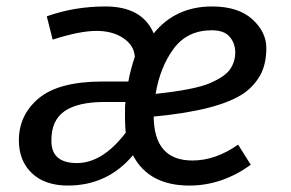

<svg xmlns="http://www.w3.org/2000/svg" viewBox="-20 -559 896 591"><path d="M301.8 -245.1Q219.7 -245.1 178.7 -216.8Q137.7 -188.5 138.2 -126Q137.7 -57.1 216.8 -57.1Q295.9 -57.1 367.2 -150.9Q365.2 -162.1 364.7 -198.2Q364.3 -234.4 366.2 -245.1ZM631.8 -465.8Q556.6 -465.8 514.6 -409.2Q472.7 -352.5 459 -270Q580.6 -283.2 626.5 -303.2Q672.9 -323.2 688.5 -346.2Q704.1 -369.1 704.1 -397.5Q704.1 -425.8 687 -445.8Q669.9 -465.8 631.8 -465.8ZM304.2 -539.1Q418 -539.1 453.1 -456.1Q520 -539.1 632.8 -539.1Q712.9 -539.1 756.3 -500Q799.8 -460.9 799.8 -411.1Q799.8 -361.3 780.8 -327.1Q761.7 -293.9 731.9 -272.9Q655.3 -219.2 453.1 -200.2Q454.1 -65.4 571.8 -64.9Q643.6 -64.9 712.9 -113.8L752 -51.8Q663.1 12.2 563 12.2Q438 12.2 389.2 -81.1Q311 11.7 189.9 12.2Q118.2 12.2 78.1 -25.9Q38.1 -64 38.1 -127Q38.1 -205.1 99.1 -256.3Q160.2 -307.6 293.9 -308.1H375Q382.8 -349.1 395 -383.8Q393.1 -418.9 359.9 -441.4Q327.1 -463.9 276.4 -463.9Q225.6 -463.9 142.1 -437L124 -508.8Q209 -539.1 304.2 -539.1Z"/></svg>

Font: FiraSans-Italic
Style: Italic
Weight: 400
Italic angle: -8°
Designer: Carrois Corporate & Edenspiekermann AG
Foundry: Carrois Corporate GbR & Edenspiekermann AG
Version: Version 3.106;PS 003.106;hotconv 1.0.70;makeotf.lib2.5.58329